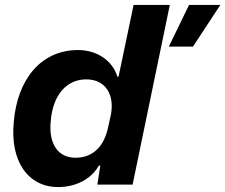

<svg xmlns="http://www.w3.org/2000/svg" viewBox="-20 -749 914 779"><path d="M286 -109C216 -109 176 -165 186 -259C194 -359 247 -427 330 -427C408 -427 447 -365 429 -279L418 -230C402 -157 359 -109 286 -109ZM216 10C287 10 350 -22 381 -77H387L375 0H518L669 -729H522L461 -438H456C437 -503 373 -546 297 -546C144 -546 50 -424 36 -255C20 -96 93 10 216 10ZM763 -560 874 -729H747L665 -560Z"/></svg>

Font: Mona Sans
Style: Bold Italic
Weight: 700
Italic angle: -11.7°
Designer: Deni Anggara
Foundry: GitHub
Version: Version 2.000;Glyphs 3.2.3 (3260)